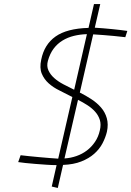

<svg xmlns="http://www.w3.org/2000/svg" viewBox="-20 -810 650 950"><path d="M600 -626Q572 -629 544 -632Q520 -634 492 -636.5Q464 -639 441 -640L375 -352Q405 -337 432.5 -319Q460 -301 480 -278Q500 -255 508.5 -225Q517 -195 509 -158Q502 -129 487 -100.5Q472 -72 446 -49Q420 -26 382 -11Q344 4 292 6L266 120L236 113L260 7Q237 7 209 5Q181 3 154.5 1Q128 -1 105.5 -3.5Q83 -6 70 -8L82 -42Q97 -40 122 -37.5Q147 -35 174 -32.5Q201 -30 226.5 -28Q252 -26 268 -25L338 -330L332 -333Q304 -348 274 -362.5Q244 -377 221 -397.5Q198 -418 186.5 -446Q175 -474 184 -515Q199 -590 255 -629.5Q311 -669 418 -672L445 -790H476L449 -673Q468 -672 490.5 -670Q513 -668 534.5 -666Q556 -664 576 -661.5Q596 -659 610 -657ZM217 -509Q210 -483 219.5 -462Q229 -441 248 -424Q267 -407 293.5 -393Q320 -379 347 -366L410 -641Q376 -640 345.5 -632.5Q315 -625 289.5 -609.5Q264 -594 245.5 -569.5Q227 -545 217 -509ZM474 -165Q481 -194 474 -216.5Q467 -239 451 -257Q435 -275 412.5 -289.5Q390 -304 366 -316L299 -26Q330 -28 358.5 -38Q387 -48 410 -65.5Q433 -83 450 -108Q467 -133 474 -165Z"/></svg>

Font: Panefresco 1wt
Style: Italic
Weight: 250
Version: Version 1.000